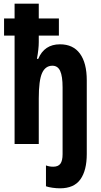

<svg xmlns="http://www.w3.org/2000/svg" viewBox="-20 -780 545 1040"><path d="M305 240Q286 240 264.5 237Q243 234 229 229V116Q247 123 268 123Q295 123 307 107Q319 91 319 55V-307Q319 -367 306 -395.5Q293 -424 264 -424Q226 -424 208 -384.5Q190 -345 190 -246V0H59V-587H2V-680H59V-760H190V-680H299V-587H190V-552Q190 -534 187.5 -511Q185 -488 180 -461H187Q220 -540 305 -540Q376 -540 413 -489.5Q450 -439 450 -345V54Q450 143 415.5 191.5Q381 240 305 240Z"/></svg>

Font: Noto Sans ExtraCondensed
Style: Bold
Weight: 700
Width: 2
Designer: Monotype Design Team
Foundry: Monotype Imaging Inc.
Version: Version 2.013; ttfautohint (v1.8.4.7-5d5b)